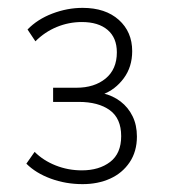

<svg xmlns="http://www.w3.org/2000/svg" viewBox="-20 -729 430 488"><path d="M190 -261Q147 -261 109 -275Q71 -289 47 -313L68 -343Q90 -321 121.5 -308.5Q153 -296 188 -296Q232 -296 260 -317.5Q288 -339 288 -383Q288 -428 259 -449Q230 -470 180 -470H115V-506H174Q220 -506 248.5 -529.5Q277 -553 277 -596Q277 -633 253.5 -653Q230 -673 188 -673Q155 -673 124.5 -660.5Q94 -648 70 -624L50 -654Q75 -680 113 -694.5Q151 -709 190 -709Q248 -709 282 -678.5Q316 -648 316 -599Q316 -559 294.5 -530Q273 -501 241 -489V-492Q267 -486 286.5 -471Q306 -456 317 -433.5Q328 -411 328 -382Q328 -344 309.5 -316.5Q291 -289 260 -275Q229 -261 190 -261Z"/></svg>

Font: Nunito Sans 10pt SemiCondensed ExtraLight
Style: Regular
Weight: 250
Width: 4
Designer: Vernon Adams
Foundry: Vernon Adams
Version: Version 3.101;gftools[0.9.27]